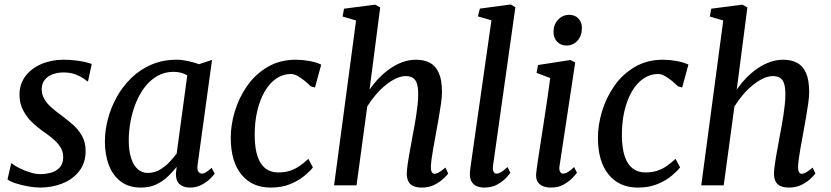

<svg xmlns="http://www.w3.org/2000/svg" viewBox="-20 -838 3756 868"><path d="M377.9 -470.5H373.6Q363.6 -481.6 334.5 -496.1Q305.4 -510.5 268.8 -510.5Q241.3 -510.5 219.2 -502.6Q197.1 -494.7 183.7 -478.9Q170.3 -463.1 168.6 -438.6Q167.6 -413 179.5 -391.9Q191.4 -370.7 211.7 -352.9Q232.1 -335 255.6 -317.8Q280.5 -299.2 306.3 -277.3Q332 -255.3 349.6 -225.8Q367.1 -196.3 367.1 -155Q367.1 -101.7 338.4 -64.8Q309.8 -28 263 -9Q216.1 10 161.1 10Q136.8 10 105.9 4.3Q74.9 -1.3 49.1 -9.8Q23.4 -18.2 13.9 -27.1L30.7 -99.8H32.9Q44.2 -89.8 66.7 -78.4Q89.2 -67 115.1 -58.9Q141 -50.8 162.7 -50.8Q187.3 -50.8 210.9 -57.5Q234.5 -64.1 250.1 -81.1Q265.7 -98 265.7 -128Q265.7 -154.2 251.7 -175Q237.6 -195.9 215.9 -213.4Q194.3 -231 171.3 -246.8Q151 -260.7 126.9 -283.3Q102.9 -305.8 85.6 -337.3Q68.2 -368.8 68.2 -409.7Q68.2 -458.2 95 -493.7Q121.8 -529.3 167.2 -548.6Q212.7 -568 269 -568Q295.3 -568 321.1 -564.8Q346.8 -561.7 366.6 -557.1Q386.3 -552.5 394.7 -548.6Z M873.4 -93.6Q870.2 -70.5 877 -61.8Q883.8 -53.1 892.4 -53.1Q901.5 -53.1 911.6 -59.5Q921.8 -65.9 936.7 -79.2L950.7 -53.3Q946.6 -46.5 931.4 -31.2Q916.1 -15.9 892.3 -3Q868.4 10 838.7 10Q810.2 10 792.5 -4.9Q774.8 -19.8 775.2 -53.6L778.8 -83.6Q761.2 -61.3 738.5 -39.7Q715.8 -18.1 686 -4Q656.2 10 617.4 10Q562.1 10 525.9 -17.5Q489.7 -45 471.9 -92.2Q454.2 -139.3 454.2 -198Q454.2 -247.6 467.8 -299.8Q481.5 -351.9 508.1 -399.8Q534.7 -447.6 573.9 -485.7Q613.2 -523.7 664.6 -545.9Q716.1 -568 779.1 -568Q802.3 -568 830.3 -561.9Q858.4 -555.9 879.5 -547.7L938.6 -567.3ZM826.6 -497Q813.3 -505.5 797.5 -509.3Q781.7 -513.2 764.7 -513.2Q724.4 -513.2 692 -494.9Q659.7 -476.7 635.4 -445.3Q611 -414 594.8 -373.9Q578.5 -333.8 570.3 -289.9Q562.1 -246 562.1 -203.3Q562.1 -155.4 573 -122.5Q583.9 -89.6 603.1 -72.9Q622.4 -56.2 647.6 -56.2Q677.8 -56.2 702.3 -70.6Q726.8 -85.1 746.1 -105.4Q765.3 -125.6 778.7 -143.7Z M1385 -447.6Q1372.6 -459.9 1356.9 -472.9Q1341.2 -485.9 1325.2 -494.7Q1309.2 -503.5 1295.1 -503.5Q1259.6 -503.5 1229.4 -483.2Q1199.3 -462.9 1177.2 -425.4Q1155.2 -387.8 1143 -336.3Q1130.9 -284.7 1131.4 -222.3Q1132.2 -166.3 1144.7 -130Q1157.2 -93.7 1180.8 -76Q1204.4 -58.4 1238.2 -58.4Q1268.7 -58.4 1292.1 -66.4Q1315.4 -74.3 1335.1 -88.2Q1354.9 -102 1374 -119.7L1394.6 -81.1Q1382.3 -64.9 1356.5 -43.4Q1330.8 -21.8 1292.5 -5.9Q1254.3 10 1203.4 10Q1119.7 10 1071.6 -48.7Q1023.6 -107.4 1023.2 -213.3Q1022.8 -271.9 1041.4 -333.9Q1060 -395.9 1097 -449.2Q1134.1 -502.4 1189.6 -535.2Q1245 -568 1318.3 -568Q1345.9 -568 1378.1 -562.3Q1410.3 -556.6 1432.2 -545.9L1404 -442.4Z M1650.7 -432.8Q1669.6 -460.5 1693.2 -485Q1716.8 -509.4 1743.8 -528.1Q1770.8 -546.7 1800.2 -557.4Q1829.7 -568 1860.6 -568Q1896.5 -568 1922.9 -554.3Q1949.2 -540.7 1963.7 -508.7Q1978.1 -476.7 1978.1 -422.1Q1978.1 -401.4 1973.9 -370.6Q1969.6 -339.7 1963.8 -306.9Q1957.9 -274 1953.1 -247Q1949.7 -228.5 1945.9 -207.2Q1942 -185.9 1938.2 -164.4Q1934.4 -142.8 1931.6 -122.6Q1928.8 -102.4 1927.8 -85.4Q1927.5 -68.1 1932 -60.3Q1936.5 -52.5 1943.7 -52.5Q1954.3 -52.5 1965.1 -59.1Q1975.9 -65.7 1993.7 -80.4L2006.2 -53.7Q2002.2 -47.3 1986.4 -32Q1970.7 -16.6 1945.5 -3.3Q1920.4 10 1887.7 10Q1861.8 10 1846.6 2.2Q1831.3 -5.6 1825 -20.3Q1818.6 -34.9 1819 -55.9Q1819.7 -71 1822.3 -90.8Q1824.9 -110.5 1828.8 -132.8Q1832.7 -155 1837 -177.6Q1841.2 -200.1 1844.7 -220.5Q1848.6 -241.5 1853.1 -265.7Q1857.6 -290 1861.5 -315.7Q1865.5 -341.4 1868.1 -366.3Q1870.7 -391.2 1870.5 -413.4Q1870.3 -445 1864 -462.4Q1857.7 -479.7 1845.3 -486.8Q1832.9 -493.9 1813.5 -493.9Q1792.9 -493.9 1769.7 -483Q1746.4 -472 1722.9 -452.9Q1699.4 -433.8 1678.2 -408.9Q1657 -384 1640.2 -356.5L1591.8 0H1490.3L1589.7 -745.4L1528.8 -763.3L1535.4 -798.7L1675.8 -817L1698.8 -804.4Z M2208.9 -88.8Q2206.8 -71.8 2211 -62.5Q2215.3 -53.1 2223.8 -53.1Q2233 -53.1 2244.4 -59.2Q2255.8 -65.2 2274.3 -82.8L2287.3 -57.2Q2282.8 -50.1 2268 -33.9Q2253.1 -17.8 2228.3 -3.9Q2203.5 10 2168.3 10Q2150.5 10 2135.7 3.8Q2121 -2.3 2112.4 -16.1Q2103.9 -29.9 2104.3 -52.2Q2104.3 -56.5 2104.8 -62.9Q2105.4 -69.3 2106.2 -75.9Q2107.1 -82.5 2107.6 -86.7L2201.7 -746.3L2140.5 -763.9L2149.5 -799.1L2289 -817.7L2309.9 -805.1Z M2472 10Q2449.7 10 2433.6 3.1Q2417.5 -3.9 2409.7 -17.9Q2402 -31.9 2403.9 -53.3Q2405.9 -73.7 2411.2 -108.5Q2416.5 -143.4 2423.3 -188.2Q2430.2 -232.9 2438.1 -283.3Q2446 -333.6 2453.5 -385.3Q2461 -437 2467.5 -485.1L2405.7 -508.7L2412.3 -544.1L2558.1 -566.6L2580.5 -556L2509.7 -88.8Q2506.9 -70.8 2511.8 -62Q2516.8 -53.1 2525 -53.1Q2535.2 -53.1 2546.8 -59.7Q2558.3 -66.2 2575.3 -82.8L2588.3 -57.2Q2583.5 -50.1 2568.2 -33.9Q2552.8 -17.8 2528.5 -3.9Q2504.1 10 2472 10ZM2540.5 -632.2Q2515 -632.2 2498.4 -649.6Q2481.7 -667 2482.4 -695.4Q2483.1 -728.1 2503.4 -749.5Q2523.6 -770.9 2553.7 -770.9Q2579.5 -770.9 2595.2 -754.1Q2610.9 -737.3 2610.7 -711.1Q2610.5 -676.4 2590.9 -654.3Q2571.3 -632.2 2540.5 -632.2Z M3045 -447.6Q3032.6 -459.9 3016.9 -472.9Q3001.2 -485.9 2985.2 -494.7Q2969.2 -503.5 2955.1 -503.5Q2919.6 -503.5 2889.4 -483.2Q2859.3 -462.9 2837.2 -425.4Q2815.2 -387.8 2803 -336.3Q2790.9 -284.7 2791.4 -222.3Q2792.2 -166.3 2804.7 -130Q2817.2 -93.7 2840.8 -76Q2864.4 -58.4 2898.2 -58.4Q2928.7 -58.4 2952.1 -66.4Q2975.4 -74.3 2995.1 -88.2Q3014.9 -102 3034 -119.7L3054.6 -81.1Q3042.3 -64.9 3016.5 -43.4Q2990.8 -21.8 2952.5 -5.9Q2914.3 10 2863.4 10Q2779.7 10 2731.6 -48.7Q2683.6 -107.4 2683.2 -213.3Q2682.8 -271.9 2701.4 -333.9Q2720 -395.9 2757 -449.2Q2794.1 -502.4 2849.6 -535.2Q2905 -568 2978.3 -568Q3005.9 -568 3038.1 -562.3Q3070.3 -556.6 3092.2 -545.9L3064 -442.4Z M3310.7 -432.8Q3329.6 -460.5 3353.2 -485Q3376.8 -509.4 3403.8 -528.1Q3430.8 -546.7 3460.2 -557.4Q3489.7 -568 3520.6 -568Q3556.5 -568 3582.9 -554.3Q3609.2 -540.7 3623.7 -508.7Q3638.1 -476.7 3638.1 -422.1Q3638.1 -401.4 3633.9 -370.6Q3629.6 -339.7 3623.8 -306.9Q3617.9 -274 3613.1 -247Q3609.7 -228.5 3605.9 -207.2Q3602 -185.9 3598.2 -164.4Q3594.4 -142.8 3591.6 -122.6Q3588.8 -102.4 3587.8 -85.4Q3587.5 -68.1 3592 -60.3Q3596.5 -52.5 3603.7 -52.5Q3614.3 -52.5 3625.1 -59.1Q3635.9 -65.7 3653.7 -80.4L3666.2 -53.7Q3662.2 -47.3 3646.4 -32Q3630.7 -16.6 3605.5 -3.3Q3580.4 10 3547.7 10Q3521.8 10 3506.6 2.2Q3491.3 -5.6 3485 -20.3Q3478.6 -34.9 3479 -55.9Q3479.7 -71 3482.3 -90.8Q3484.9 -110.5 3488.8 -132.8Q3492.7 -155 3497 -177.6Q3501.2 -200.1 3504.7 -220.5Q3508.6 -241.5 3513.1 -265.7Q3517.6 -290 3521.5 -315.7Q3525.5 -341.4 3528.1 -366.3Q3530.7 -391.2 3530.5 -413.4Q3530.3 -445 3524 -462.4Q3517.7 -479.7 3505.3 -486.8Q3492.9 -493.9 3473.5 -493.9Q3452.9 -493.9 3429.7 -483Q3406.4 -472 3382.9 -452.9Q3359.4 -433.8 3338.2 -408.9Q3317 -384 3300.2 -356.5L3251.8 0H3150.3L3249.7 -745.4L3188.8 -763.3L3195.4 -798.7L3335.8 -817L3358.8 -804.4Z"/></svg>

Font: Merriweather 7pt Light
Style: Italic
Weight: 300
Italic angle: -7.8°
Designer: Eben Sorkin
Foundry: Eben Sorkin
Version: Version 2.200;gftools[0.9.31]